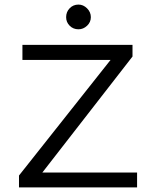

<svg xmlns="http://www.w3.org/2000/svg" viewBox="-20 -819 665 839"><path d="M63 0V-52L463 -557H78V-623H559V-572L165 -65H579V0ZM323 -691Q300 -691 284.5 -706.5Q269 -722 269 -744Q269 -767 284.5 -783Q300 -799 323 -799Q344 -799 360.5 -782.5Q377 -766 377 -744Q377 -722 360.5 -706.5Q344 -691 323 -691Z"/></svg>

Font: Inconsolata Expanded
Style: Regular
Weight: 400
Width: 7
Monospace: yes
Designer: Raph Levien, Cyreal, Brenton Simpson
Foundry: Raph Levien, Cyreal, Google
Version: Version 3.100; ttfautohint (v1.8.4.7-5d5b)